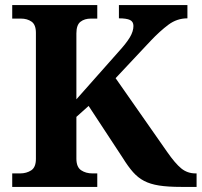

<svg xmlns="http://www.w3.org/2000/svg" viewBox="-20 -734 792 754"><path d="M28 0V-53H59Q84 -53 102.5 -65Q121 -77 121 -110V-605Q121 -637 104 -649Q87 -661 62 -661H28V-714H362V-661H337Q312 -661 296 -648.5Q280 -636 280 -603V-344L444 -529Q476 -564 490 -587.5Q504 -611 504 -632Q504 -649 490.5 -655.5Q477 -662 447 -662V-714H716V-662Q675 -662 641.5 -637Q608 -612 572 -574L434 -427L636 -138Q668 -92 692 -72.5Q716 -53 748 -53H752V0H692Q639 0 604.5 -5.5Q570 -11 546 -23.5Q522 -36 502.5 -58Q483 -80 462 -114L328 -318L280 -275V-111Q280 -78 298.5 -65.5Q317 -53 343 -53H362V0Z"/></svg>

Font: Noto Serif Myanmar
Style: Bold
Weight: 700
Designer: Ben Mitchell and the Monotype Design Team
Foundry: Monotype Imaging Inc.
Version: Version 2.106; ttfautohint (v1.8.4.7-5d5b)